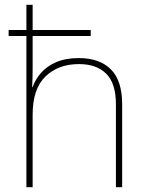

<svg xmlns="http://www.w3.org/2000/svg" viewBox="-20 -780 613 800"><path d="M116 -760V-655H358V-630H116V-496Q116 -474 115.5 -456.5Q115 -439 114 -417H116Q127 -449 151 -476.5Q175 -504 214 -521Q253 -538 309 -538Q395 -538 442 -491Q489 -444 489 -346V0H463V-345Q463 -433 422.5 -473Q382 -513 309 -513Q223 -513 169.5 -461.5Q116 -410 116 -302V0H90V-630H16V-655H90V-760Z"/></svg>

Font: Noto Sans Gujarati Thin
Style: Regular
Weight: 100
Designer: Jelle Bosma - Monotype Design Team, Universal Thirst
Foundry: Monotype Imaging Inc.
Version: Version 2.106; ttfautohint (v1.8.4.7-5d5b)